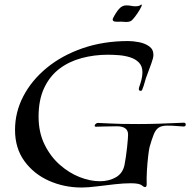

<svg xmlns="http://www.w3.org/2000/svg" viewBox="-20 -827 848 856"><path d="M344 9Q266 9 198.5 -21Q131 -51 89 -108.5Q47 -166 47 -248Q47 -327 84 -398Q121 -469 188.5 -524.5Q256 -580 348.5 -612Q441 -644 552 -644Q573 -644 599.5 -639Q626 -634 645 -620.5Q664 -607 664 -582Q664 -569 654.5 -543.5Q645 -518 637 -496Q630 -479 625.5 -461.5Q621 -444 614 -427Q612 -422 607 -422Q599 -422 599 -430Q599 -433 599.5 -435Q600 -437 601 -440Q606 -454 610.5 -471Q615 -488 615 -505Q615 -532 599.5 -548Q584 -564 560 -571.5Q536 -579 509.5 -581Q483 -583 461 -583Q400 -583 344 -568Q288 -553 245 -520.5Q202 -488 177 -435Q152 -382 152 -307Q152 -237 178.5 -183Q205 -129 246.5 -92.5Q288 -56 335 -37.5Q382 -19 425 -19Q466 -19 496.5 -36.5Q527 -54 535 -91Q538 -105 541 -126.5Q544 -148 546.5 -169.5Q549 -191 550 -207Q551 -223 551 -227Q551 -264 501 -264Q468 -264 441 -263Q414 -262 408 -262Q402 -262 402 -266Q402 -271 407 -275Q412 -279 416 -279Q430 -279 470 -276.5Q510 -274 598 -274Q642 -274 687 -275.5Q732 -277 764 -278.5Q796 -280 800 -280Q808 -280 808 -271Q808 -263 798 -263Q791 -263 770 -265Q749 -267 726 -267Q701 -267 687.5 -258Q674 -249 665.5 -228Q657 -207 647 -172Q644 -160 640.5 -130Q637 -100 635 -66Q633 -32 634 -6Q634 7 627 7Q621 7 613 0Q602 -10 563 -10Q532 -10 491.5 -5.5Q451 -1 411.5 4Q372 9 344 9ZM543 -729Q535 -729 527 -730Q519 -731 510 -730H501Q477 -730 484 -746Q496 -770 510 -786.5Q524 -803 543 -803Q555 -803 564.5 -801Q574 -799 583 -799Q601 -799 607 -805Q612 -809 612 -804Q612 -799 602.5 -783Q593 -767 581.5 -752Q570 -737 563 -733Q555 -729 543 -729Z"/></svg>

Font: Tapestry
Style: Regular
Weight: 400
Designer: Robert E. Leuschke
Foundry: Robert E. Leuschke
Version: Version 1.010; ttfautohint (v1.8.4.7-5d5b)